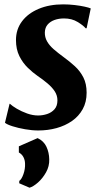

<svg xmlns="http://www.w3.org/2000/svg" viewBox="-20 -588 467 880"><path d="M377 -458.6H372.3Q362.3 -471.1 335.8 -487.3Q309.4 -503.5 273.4 -503.5Q249.7 -503.5 230 -496.5Q210.2 -489.4 198.2 -475.3Q186.2 -461.3 185.5 -439.4Q185.1 -417.3 195.6 -398.6Q206.1 -379.9 225.9 -362.5Q245.8 -345.2 272.5 -325.7Q299.2 -306.3 323.1 -284.5Q346.9 -262.7 362 -233.5Q377 -204.2 377 -163.1Q377 -119.9 359 -87.6Q341.1 -55.2 310 -33.5Q278.9 -11.9 239.1 -0.9Q199.4 10 155.4 10Q126.9 10 95.1 4.4Q63.2 -1.1 37.8 -9.2Q12.3 -17.2 2.8 -25.3L23.8 -112.1H25.6Q36.2 -102.1 57.3 -89.6Q78.5 -77.2 104.3 -67.9Q130.2 -58.7 154.7 -58.7Q175.4 -58.7 195.8 -65.3Q216.1 -71.9 229.7 -87.1Q243.2 -102.3 243.2 -128Q243.2 -150.6 230.9 -169.4Q218.6 -188.1 198 -205.5Q177.5 -222.9 151.9 -240.3Q130 -255.4 107.2 -277.6Q84.3 -299.8 68.7 -331Q53.2 -362.3 53.2 -404.4Q53.2 -453.5 80.9 -490.3Q108.6 -527.1 157.5 -547.5Q206.4 -568 269.5 -568Q296.2 -568 322.2 -564.9Q348.2 -561.9 368 -557.5Q387.7 -553.1 395.9 -549.4ZM115.4 272.3 68.1 252 68.4 241.1Q79.1 233.8 87.5 209.9Q95.9 185.9 94.8 162.1Q94.5 145.8 87.5 132.3Q80.6 118.8 66.4 110.8V82.6L152.4 45Q180.7 58.3 193 84.9Q205.2 111.4 205.7 142.2Q206.7 174 191 201.9Q175.3 229.8 153.9 248.6Q132.5 267.4 115.4 272.3Z"/></svg>

Font: Merriweather Light
Style: Italic
Weight: 300
Italic angle: -7.8°
Designer: Eben Sorkin
Foundry: Eben Sorkin
Version: Version 2.101